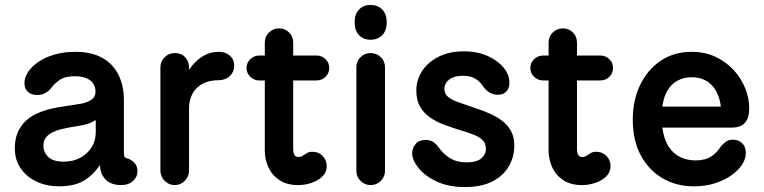

<svg xmlns="http://www.w3.org/2000/svg" viewBox="-20 -740 3096 778"><path d="M219 15Q169 15 128.5 -4Q88 -23 64 -57.5Q40 -92 40 -140Q40 -210 87 -252.5Q134 -295 240 -309Q276 -314 304.5 -319Q333 -324 350 -335.5Q367 -347 367 -369Q367 -387 358 -401Q349 -415 330.5 -423Q312 -431 283 -431Q244 -431 222.5 -416.5Q201 -402 188 -384Q178 -371 163.5 -363Q149 -355 131 -355Q107 -355 93 -368Q79 -381 79 -403Q79 -426 94 -448.5Q109 -471 136 -489.5Q163 -508 201 -519Q239 -530 284 -530Q352 -530 395.5 -505Q439 -480 460.5 -436Q482 -392 482 -336V-121Q482 -110 484.5 -105Q487 -100 496 -98Q511 -94 524 -81Q537 -68 537 -46Q537 -23 519 -6.5Q501 10 469 10Q431 9 410.5 -10Q390 -29 386 -58V-69H383Q356 -29 318 -7Q280 15 219 15ZM239 -85Q275 -85 304 -100Q333 -115 350.5 -142Q368 -169 368 -203V-250Q368 -252 366.5 -252.5Q365 -253 361 -250Q348 -241 328.5 -236Q309 -231 288 -228Q267 -225 248 -221Q201 -212 178.5 -195Q156 -178 156 -150Q156 -123 175.5 -104Q195 -85 239 -85Z M688 10Q664 10 647 -7.5Q630 -25 630 -49V-467Q630 -491 647 -508Q664 -525 689 -525Q715 -525 730.5 -508Q746 -491 746 -467V-413L730 -428Q740 -451 759 -474.5Q778 -498 805 -514Q832 -530 866 -530Q894 -530 911.5 -514.5Q929 -499 929 -473Q929 -449 911.5 -432Q894 -415 866 -415Q827 -415 800 -400Q773 -385 759.5 -359.5Q746 -334 746 -302V-49Q746 -25 729 -7.5Q712 10 688 10Z M1188 10Q1144 10 1114 -9Q1084 -28 1068.5 -60Q1053 -92 1053 -131V-568Q1053 -592 1070 -608.5Q1087 -625 1111 -625Q1135 -625 1151.5 -608.5Q1168 -592 1168 -568V-137Q1168 -122 1172.5 -113Q1177 -104 1190 -104Q1200 -104 1207.5 -109.5Q1215 -115 1224 -120Q1233 -125 1246 -125Q1271 -125 1287.5 -108Q1304 -91 1304 -67Q1304 -42 1286.5 -25Q1269 -8 1242.5 1Q1216 10 1188 10ZM1031 -414Q1010 -414 994.5 -428.5Q979 -443 979 -465Q979 -486 994.5 -500.5Q1010 -515 1031 -515H1262Q1284 -515 1299 -500.5Q1314 -486 1314 -465Q1314 -443 1299 -428.5Q1284 -414 1262 -414Z M1482 10Q1458 10 1441 -7Q1424 -24 1424 -48V-468Q1424 -492 1441 -508.5Q1458 -525 1482 -525Q1506 -525 1523 -508.5Q1540 -492 1540 -468V-48Q1540 -24 1523 -7Q1506 10 1482 10ZM1481 -579Q1453 -579 1435 -597.5Q1417 -616 1417 -650Q1417 -683 1435 -701.5Q1453 -720 1481 -720Q1511 -720 1529 -701.5Q1547 -683 1547 -650Q1547 -616 1529 -597.5Q1511 -579 1481 -579Z M1864 18Q1797 18 1749.5 -4.5Q1702 -27 1676.5 -58.5Q1651 -90 1650 -118Q1650 -140 1664 -156.5Q1678 -173 1704 -173Q1724 -173 1736.5 -164Q1749 -155 1755 -146Q1775 -117 1803 -99.5Q1831 -82 1871 -82Q1911 -82 1930 -98Q1949 -114 1949 -138Q1949 -158 1936 -171.5Q1923 -185 1898.5 -194.5Q1874 -204 1840 -214Q1808 -224 1777.5 -235.5Q1747 -247 1722 -264.5Q1697 -282 1682 -308Q1667 -334 1667 -373Q1667 -417 1691 -453Q1715 -489 1758 -510.5Q1801 -532 1859 -532Q1915 -532 1956.5 -513Q1998 -494 2021 -465.5Q2044 -437 2044 -407Q2045 -385 2033 -370.5Q2021 -356 1997 -356Q1979 -356 1965 -364.5Q1951 -373 1942 -384Q1935 -395 1925 -406Q1915 -417 1898.5 -425Q1882 -433 1855 -433Q1820 -433 1800.5 -418Q1781 -403 1781 -380Q1781 -359 1796 -347Q1811 -335 1838.5 -325.5Q1866 -316 1906 -302Q1940 -291 1968.5 -278Q1997 -265 2018.5 -247.5Q2040 -230 2052 -206.5Q2064 -183 2064 -150Q2064 -105 2042 -66.5Q2020 -28 1975.5 -5Q1931 18 1864 18Z M2338 10Q2294 10 2264 -9Q2234 -28 2218.5 -60Q2203 -92 2203 -131V-568Q2203 -592 2220 -608.5Q2237 -625 2261 -625Q2285 -625 2301.5 -608.5Q2318 -592 2318 -568V-137Q2318 -122 2322.5 -113Q2327 -104 2340 -104Q2350 -104 2357.5 -109.5Q2365 -115 2374 -120Q2383 -125 2396 -125Q2421 -125 2437.5 -108Q2454 -91 2454 -67Q2454 -42 2436.5 -25Q2419 -8 2392.5 1Q2366 10 2338 10ZM2181 -414Q2160 -414 2144.5 -428.5Q2129 -443 2129 -465Q2129 -486 2144.5 -500.5Q2160 -515 2181 -515H2412Q2434 -515 2449 -500.5Q2464 -486 2464 -465Q2464 -443 2449 -428.5Q2434 -414 2412 -414Z M2791 15Q2721 15 2665 -17.5Q2609 -50 2576.5 -110.5Q2544 -171 2544 -255Q2544 -334 2574 -396Q2604 -458 2657.5 -494Q2711 -530 2782 -530Q2837 -530 2880 -509.5Q2923 -489 2953.5 -455.5Q2984 -422 3000 -381.5Q3016 -341 3016 -300Q3016 -264 2999.5 -243.5Q2983 -223 2944 -223H2664Q2670 -176 2689 -146.5Q2708 -117 2736.5 -103.5Q2765 -90 2798 -90Q2838 -90 2862.5 -106.5Q2887 -123 2901 -147Q2910 -157 2921 -165.5Q2932 -174 2950 -174Q2973 -174 2988 -159Q3003 -144 3002 -118Q3002 -96 2986.5 -72.5Q2971 -49 2943.5 -29.5Q2916 -10 2877.5 2.5Q2839 15 2791 15ZM2664 -308H2901Q2894 -364 2863.5 -395.5Q2833 -427 2783 -427Q2736 -427 2704 -397.5Q2672 -368 2664 -308Z"/></svg>

Font: National Park SemiBold
Style: Regular
Weight: 600
Designer: Andrea Herstowski, Ben Hoepner
Version: Version 1.009